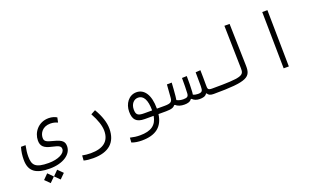

<svg xmlns="http://www.w3.org/2000/svg" viewBox="-94 -1289 3703 2210"><g transform="rotate(-20 1758.0 -184.0)"><path d="M272.5 164.1C438 164.1 545.9 86.9 545.9 -9.8C545.9 -62.5 526.4 -93.8 422.9 -119.6C329.1 -142.1 314 -157.2 314 -197.3C314 -252 355.5 -321.3 452.1 -321.3C487.3 -321.3 514.6 -313.5 541 -301.3L553.7 -360.4C529.8 -375 496.6 -386.7 454.6 -386.7C325.7 -386.7 252 -282.2 252 -185.5C252 -116.7 287.1 -84 378.4 -64.5C472.2 -44.9 483.9 -28.8 483.9 1.5C483.9 54.7 398.9 99.1 282.2 99.1C119.1 99.1 85 55.2 85 -52.2C85 -96.7 90.3 -130.4 100.6 -185.1H44.4C28.8 -131.8 22.9 -83 22.9 -32.7C22.9 111.3 106 164.1 272.5 164.1ZM223.6 324.7 283.7 265.1 223.6 204.6 163.6 265.1ZM345.7 324.7 405.8 265.1 345.7 204.6 285.6 265.1Z M783.7 222.7C973.6 222.7 1072.8 133.8 1072.8 -34.7C1072.8 -108.9 1044.4 -196.3 989.3 -289.6L933.6 -259.8C984.4 -168 1008.8 -91.3 1008.8 -31.2C1008.8 96.2 928.7 159.2 775.9 159.2C733.9 159.2 709 155.3 672.4 148.9L668 210C702.1 218.8 738.3 222.7 783.7 222.7Z M1378.4 223.1C1548.8 223.1 1640.6 151.4 1660.6 2H1750.5C1786.1 2 1800.3 -4.4 1800.3 -31.2C1800.3 -56.2 1792 -63 1757.8 -63H1665C1665 -64 1665 -65.4 1665 -66.4C1665 -233.9 1601.1 -321.3 1506.3 -321.3C1411.1 -321.3 1352.5 -233.4 1352.5 -139.6C1352.5 -43 1389.2 2 1493.7 2H1601.6C1583.5 110.8 1514.2 159.7 1379.9 159.7C1337.4 159.7 1302.2 154.8 1258.8 144.5L1254.9 202.6C1290 216.8 1335.9 223.1 1378.4 223.1ZM1606.4 -62.5C1579.6 -62.5 1554.2 -62.5 1532.7 -62.5C1523.9 -62.5 1515.6 -62.5 1508.3 -62.5C1430.2 -62.5 1411.1 -82.5 1411.1 -145C1411.1 -207.5 1448.2 -256.3 1503.4 -256.3C1568.4 -256.3 1606.4 -193.4 1606.4 -62.5Z M1981 2C2019 2 2051.8 -5.9 2068.8 -32.7H2078.1C2099.6 -9.3 2131.3 2 2168 2C2204.6 2 2238.3 -3.9 2255.4 -32.7H2263.2C2277.8 -5.4 2302.2 2 2337.9 2C2361.3 2 2377 -4.9 2377 -34.2C2377 -52.2 2368.7 -63 2343.8 -63C2288.6 -63 2288.6 -76.2 2288.6 -131.8V-133.3C2288.6 -182.6 2288.6 -239.3 2286.6 -307.6L2227.1 -303.7C2228.5 -236.8 2228.5 -187.5 2228.5 -134.8C2228.5 -75.2 2218.8 -60.1 2168.5 -60.1C2149.9 -60.1 2128.9 -63.5 2108.9 -72.3C2110.8 -83.5 2112.3 -94.7 2112.8 -105C2116.7 -157.7 2117.2 -232.9 2116.2 -297.9L2057.1 -295.9C2057.1 -228 2057.1 -152.8 2053.7 -107.9C2050.8 -71.8 2037.1 -60.1 1989.3 -60.1C1962.9 -60.1 1932.1 -65.4 1909.2 -79.1C1911.6 -92.3 1913.6 -107.9 1915.5 -125C1920.9 -179.7 1924.3 -229 1927.7 -286.6L1868.7 -285.6C1864.7 -225.6 1861.3 -180.7 1856.4 -124C1852.1 -79.1 1836.4 -63 1757.8 -63L1752.9 2C1826.7 2 1849.6 -12.2 1865.7 -32.7H1875.5C1901.9 -7.3 1939 2 1981 2Z M2337.9 2C2758.3 2 2801.8 -39.1 2797.9 -180.7L2784.7 -693.4H2721.2L2732.9 -169.4C2734.9 -81.1 2711.9 -63 2343.8 -63C2324.2 -63 2310.5 -56.2 2310.5 -31.2C2310.5 -8.8 2318.8 2 2337.9 2Z M3194.8 0H3258.3L3248 -693.4H3184.6Z"/></g></svg>

Font: Cascadia Code PL Light
Style: Regular
Weight: 300
Monospace: yes
Designer: Aaron Bell
Foundry: Saja Typeworks
Version: Version 2404.023